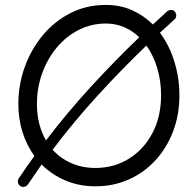

<svg xmlns="http://www.w3.org/2000/svg" viewBox="-20 -714 769 766"><path d="M61 28.3Q53.2 22.9 51.5 14.2Q49.8 5.4 54.7 -2Q85 -47.4 117.2 -91.8Q86.9 -133.3 70.1 -186Q53.2 -238.8 53.2 -299.3Q53.2 -375.5 78.6 -446.3Q104 -517.1 150.4 -573Q196.8 -628.9 260.7 -661.6Q324.7 -694.3 402.3 -694.3Q460 -694.3 506.8 -673.3Q553.7 -652.3 589.8 -616.2Q617.7 -642.1 647 -668.9Q653.8 -674.3 662.8 -674.3Q671.9 -674.3 677.7 -667.5Q683.1 -661.1 683.1 -651.9Q683.1 -642.6 676.3 -636.7Q646.5 -609.9 618.2 -583.5Q656.2 -532.2 676 -467Q695.8 -401.9 695.8 -334Q695.8 -256.3 670.7 -190.2Q645.5 -124 600.3 -74.7Q555.2 -25.4 493.9 2Q432.6 29.3 360.4 29.3Q296.4 29.3 241.7 6.3Q187 -16.6 146 -57.6Q118.2 -18.1 91.3 22Q86.4 29.3 77.1 31.2Q67.9 33.2 61 28.3ZM127.4 -299.3Q127.4 -256.8 136.7 -220.2Q146 -183.6 163.6 -153.8Q249.5 -266.6 343.3 -368.7Q437 -470.7 535.6 -565.4Q508.8 -591.3 475.1 -605.7Q441.4 -620.1 402.3 -620.1Q344.2 -620.1 294.2 -594.7Q244.1 -569.3 206.8 -524.7Q169.4 -480 148.4 -422.1Q127.4 -364.3 127.4 -299.3ZM360.4 -43.9Q434.6 -43.9 493.9 -80.6Q553.2 -117.2 587.9 -182.6Q622.6 -248 622.6 -334Q622.6 -391.6 607.2 -442.6Q591.8 -493.7 564 -532.2Q464.4 -436.5 370.4 -333.7Q276.4 -231 189.9 -116.7Q221.2 -82 264.9 -63Q308.6 -43.9 360.4 -43.9Z"/></svg>

Font: Mikhak Regular
Style: Regular
Weight: 400
Designer: Amin Abedi
Version: Version 3.3